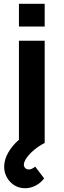

<svg xmlns="http://www.w3.org/2000/svg" viewBox="-20 -755 336 1014"><path d="M113 239Q80 239 55 223Q30 207 16 181.2Q2 155.5 2 126Q2 89 22.8 52Q43.5 15 79 -16Q114.5 -47 159 -66L216 0Q185.5 15.5 160.5 36.5Q135.5 57.5 120.8 78.5Q106 99.5 106 115Q106 125.5 113.5 132.8Q121 140 132 140Q139.5 140 148.2 136.2Q157 132.5 166 125L213 187Q195 211.5 168.2 225.2Q141.5 239 113 239ZM80 -615V-735H216V-615ZM80 0V-540H216V0Z"/></svg>

Font: Manrope ExtraLight ExtraBold
Style: Regular
Weight: 800
Version: Version 4.504